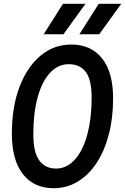

<svg xmlns="http://www.w3.org/2000/svg" viewBox="-20 -976 658 1011"><path d="M262 15Q159 15 100.8 -58.8Q42.5 -132.5 42.5 -272.5Q42.5 -411.5 82.2 -517Q122 -622.5 192.5 -682Q263 -741.5 355 -741.5Q459.5 -741.5 517.5 -668.5Q575.5 -595.5 575.5 -458Q575.5 -354 552.8 -267.2Q530 -180.5 488.2 -117.2Q446.5 -54 389 -19.5Q331.5 15 262 15ZM275 -88.5Q317.5 -88.5 352 -115Q386.5 -141.5 411.2 -190.8Q436 -240 449.2 -309Q462.5 -378 462.5 -462.5Q462.5 -556.5 431.5 -597.2Q400.5 -638 342.5 -638Q285.5 -638 243.5 -592.8Q201.5 -547.5 178.5 -464.8Q155.5 -382 155.5 -269.5Q155.5 -173 187 -130.8Q218.5 -88.5 275 -88.5ZM398 -795.5 500 -956H618.5L502.5 -795.5ZM210 -795.5 311.5 -956H430L314 -795.5Z"/></svg>

Font: Spline Sans Mono Medium
Style: Italic
Weight: 500
Italic angle: -4°
Monospace: yes
Designer: Eben Sorkin, Mirko Velimirovic
Foundry: Sorkin Type
Version: Version 1.004